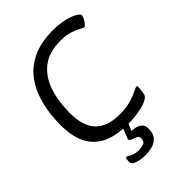

<svg xmlns="http://www.w3.org/2000/svg" viewBox="-261 -819 1142 1142"><g transform="rotate(-45 309.5 -248.0)"><path d="M407 -706Q443 -706 476 -700.5Q509 -695 534.5 -686Q560 -677 575 -666Q590 -655 590 -645Q590 -639 585.5 -629Q581 -619 574.5 -609.5Q568 -600 561.5 -593Q555 -586 550 -586Q544 -586 525 -597Q506 -608 473 -619Q440 -630 392 -630Q296 -630 238 -584.5Q180 -539 154 -461.5Q128 -384 128 -286Q128 -175 179 -122.5Q230 -70 334 -70Q388 -70 428 -82Q468 -94 491 -106Q514 -118 519 -118Q520 -118 523 -116.5Q526 -115 526 -107Q526 -104 524 -85Q522 -66 519 -52Q516 -38 497 -27Q478 -16 449.5 -8.5Q421 -1 388.5 2.5Q356 6 326 6Q180 6 109 -62.5Q38 -131 38 -274Q38 -359 56.5 -436.5Q75 -514 117 -575Q159 -636 230 -671Q301 -706 407 -706ZM332 0 307 62 297 49H316Q327 49 345.5 53Q364 57 379 70Q394 83 394 111Q394 154 373 175.5Q352 197 322.5 203.5Q293 210 269 210Q257 210 233.5 207Q210 204 191 195.5Q172 187 172 169Q172 144 176 140Q180 136 184 136Q186 136 195.5 142Q205 148 222 154.5Q239 161 262 161Q281 161 301.5 154.5Q322 148 322 121Q322 107 313 100.5Q304 94 292 90.5Q280 87 271 82.5Q262 78 262 69Q262 69 264.5 62.5Q267 56 273 41Q279 26 289 0Z"/></g></svg>

Font: Asap VF Beta
Style: Italic
Weight: 400
Italic angle: -6°
Designer: Pablo Cosgaya
Foundry: Pablo Cosgaya
Version: Version 1.007